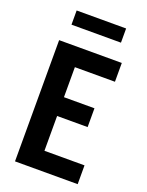

<svg xmlns="http://www.w3.org/2000/svg" viewBox="-169 -1011 839 1094"><g transform="rotate(20 250.0 -464.0)"><path d="M64 0V-735H444V-621H201V-439H386V-325H201V-114H444V0ZM100 -842V-928H400V-842Z"/></g></svg>

Font: Iosevka Term Curly Heavy
Style: Regular
Weight: 900
Designer: Belleve Invis
Foundry: Belleve Invis
Version: Version 32.3.0